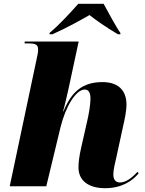

<svg xmlns="http://www.w3.org/2000/svg" viewBox="-20 -978 761 1008"><path d="M240 -805V-798H255C328 -830 410 -876 450 -899C481 -874 532 -838 599 -798H612V-805C589 -837 545 -920 524 -958H391C348 -910 296 -852 240 -805ZM532 10C620 10 676 -29 708 -68L702 -76C674 -45 641 -20 610 -20C588 -20 575 -34 575 -61C575 -88 583 -117 591 -153L626 -314C634 -349 644 -394 644 -429C644 -491 613 -547 518 -547C413 -547 355 -496 313 -393H311C317 -412 336 -494 340 -513L393 -760H110L109 -750H134C178 -750 180 -735 180 -715C180 -704 177 -689 174 -676L31 0H223L298 -311C324 -417 378 -508 425 -508C446 -508 455 -490 455 -460C455 -428 445 -373 439 -348L406 -202C396 -159 392 -124 392 -99C392 -31 443 10 532 10Z"/></svg>

Font: Noto Serif Display Black
Style: Italic
Weight: 900
Italic angle: -12°
Designer: Monotype Design Team
Foundry: Monotype Imaging Inc.
Version: Version 2.009